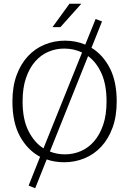

<svg xmlns="http://www.w3.org/2000/svg" viewBox="-20 -854 686 1020"><path d="M301 -710H259L349 -834H412ZM488 -753 522 -740 466 -600Q526 -564 563 -493Q600 -422 600 -315Q600 -236 578 -176Q556 -116 518 -75Q480 -34 429 -13Q378 8 321 8Q271 8 228 -7L167 146L132 132L193 -21Q127 -56 86.5 -129Q46 -202 46 -315Q46 -394 68 -454Q90 -514 128 -555Q166 -596 217 -617Q268 -638 325 -638Q383 -638 433 -617ZM100 -315Q100 -220 131 -158.5Q162 -97 211 -66L416 -575Q372 -596 321 -596Q277 -596 237 -579Q197 -562 166.5 -527Q136 -492 118 -439.5Q100 -387 100 -315ZM325 -34Q369 -34 409 -51Q449 -68 479.5 -103Q510 -138 528 -190.5Q546 -243 546 -315Q546 -405 519 -464.5Q492 -524 448 -556L245 -49Q282 -34 325 -34Z"/></svg>

Font: Mukta ExtraLight
Style: Regular
Weight: 275
Designer: Girish Dalvi and Yashodeep Gholap
Foundry: Ek Type
Version: Version 2.538;PS 1.002;hotconv 16.6.51;makeotf.lib2.5.65220;